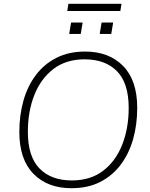

<svg xmlns="http://www.w3.org/2000/svg" viewBox="-20 -985 791 1013"><path d="M357 8Q231 8 156.5 -68Q82 -144 82 -289Q82 -378 104 -455Q126 -532 170 -590Q214 -648 279 -680.5Q344 -713 429 -713Q555 -713 629.5 -637Q704 -561 704 -416Q704 -327 682 -250Q660 -173 616 -115Q572 -57 507.5 -24.5Q443 8 357 8ZM359 -33Q457 -33 523.5 -83.5Q590 -134 624.5 -221Q659 -308 659 -416Q659 -546 597.5 -609Q536 -672 426 -672Q329 -672 262.5 -621.5Q196 -571 161.5 -484.5Q127 -398 127 -289Q127 -159 188.5 -96Q250 -33 359 -33ZM335 -927 341 -965H621L615 -927ZM345 -806 355 -866H416L406 -806ZM506 -806 516 -866H577L567 -806Z"/></svg>

Font: Nunito Sans ExtraLight
Style: Italic
Weight: 200
Italic angle: -9°
Designer: Vernon Adams
Foundry: Vernon Adams
Version: Version 3.006; ttfautohint (v1.8.3)